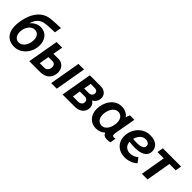

<svg xmlns="http://www.w3.org/2000/svg" viewBox="221 -1876 3037 3037"><g transform="rotate(45 1740.0 -357.5)"><path d="M260 9C412 15 533 -114 544 -273C554 -416 472 -507 362 -511C289 -514 226 -480 181 -424C211 -531 269 -585 363 -598C425 -606 492 -606 568 -610L588 -725C513 -723 442 -720 373 -713C144 -691 64 -458 49 -282C34 -106 111 2 260 9ZM273 -90C206 -92 165 -150 170 -233C175 -337 240 -418 318 -416C384 -415 425 -357 419 -274C414 -176 355 -88 273 -90Z M604 0H846C982 0 1054 -83 1054 -196C1054 -285 995 -353 906 -353H791L821 -520H695ZM1094 0H1219L1309 -520H1184ZM744 -95 772 -260H863C904 -260 928 -233 928 -191C928 -136 894 -95 847 -95Z M1349 0H1628C1725 0 1806 -58 1806 -157C1806 -205 1784 -241 1746 -263C1799 -292 1825 -340 1825 -396C1825 -462 1771 -520 1685 -520H1439ZM1486 -94 1509 -227H1618C1662 -227 1686 -200 1686 -168C1686 -117 1646 -92 1597 -93ZM1523 -309 1545 -433H1637C1678 -433 1701 -409 1701 -378C1701 -336 1671 -309 1622 -309Z M2348 8C2374 8 2398 5 2419 0L2436 -97C2425 -95 2415 -94 2403 -94C2371 -94 2363 -111 2372 -164L2435 -520H2336C2326 -501 2317 -475 2310 -452C2274 -501 2218 -530 2145 -530C1990 -530 1891 -376 1891 -219C1891 -84 1978 8 2099 8C2161 8 2213 -14 2253 -51C2265 -12 2295 8 2348 8ZM2167 -431C2208 -431 2275 -401 2275 -297C2275 -208 2231 -88 2134 -88C2064 -88 2022 -141 2022 -224C2022 -315 2069 -431 2167 -431Z M2745 10C2829 10 2909 -21 2957 -70L2898 -147C2864 -117 2815 -94 2761 -94C2684 -94 2631 -142 2627 -220C2670 -215 2711 -211 2750 -211C2891 -211 2989 -258 2989 -366C2989 -464 2915 -527 2786 -527C2625 -527 2503 -387 2503 -222C2503 -84 2603 10 2745 10ZM2635 -294C2655 -372 2711 -430 2776 -430C2834 -430 2866 -404 2866 -361C2866 -314 2808 -288 2722 -288C2694 -288 2663 -290 2635 -294Z M3055 -418H3195L3123 0H3249L3321 -418H3462L3480 -520H3072Z"/></g></svg>

Font: Fixel Text 20240404 SemiBold
Style: Italic
Weight: 600
Width: 4
Italic angle: -10°
Designer: AlfaBravo + MacPaw
Foundry: Kyrylo Tkachov, Marchela Mozhyna, Serhii Makarenko, Maria Weinstein, Zakhar Kryvoshyya
Version: Version 1.211;Glyphs 3.2 (3225)